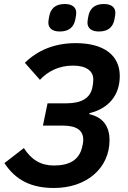

<svg xmlns="http://www.w3.org/2000/svg" viewBox="-20 -925 636 957"><path d="M278 -768C327 -768 348 -793 355 -826C359 -845 360 -854 360 -861C360 -886 343 -905 303 -905C254 -905 233 -880 226 -847C222 -828 221 -819 221 -812C221 -787 238 -768 278 -768ZM473 -768C522 -768 543 -793 550 -826C554 -845 555 -854 555 -861C555 -886 538 -905 498 -905C449 -905 428 -880 421 -847C417 -828 416 -819 416 -812C416 -787 433 -768 473 -768ZM249 12C413 12 526 -88 526 -227C526 -289 498 -340 425 -356L426 -361C521 -384 577 -450 577 -546C577 -648 500 -710 357 -710C250 -710 166 -673 104 -612L179 -527C219 -570 274 -598 344 -598C412 -598 445 -570 445 -529C445 -515 443 -500 440 -487C429 -437 388 -410 310 -410H217L194 -299H292C364 -299 395 -274 395 -228C395 -217 392 -202 389 -190C374 -128 326 -100 249 -100C183 -100 136 -129 99 -187L2 -112C58 -27 136 12 249 12Z"/></svg>

Font: Braiins Sans SemiBold
Style: Italic
Weight: 600
Italic angle: -11.31°
Designer: Mike Abbink, Paul van der Laan, Pieter van Rosmalen, Jiri Chlebus, Lubos Buracinsky
Foundry: Bold Monday, Sudetype
Version: Version 1.000;hotconv 1.0.109;makeotfexe 2.5.65596